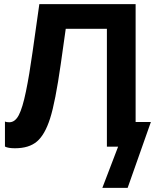

<svg xmlns="http://www.w3.org/2000/svg" viewBox="-20 -708 748 927"><path d="M496.1 -568.8H297.4L273.4 -398.9Q247.1 -214.8 221.9 -136.2Q196.8 -57.6 158.4 -24.9Q120.1 7.8 52.2 7.8Q18.6 7.8 3.9 -0.5V-121.1Q10.7 -117.7 24.9 -117.7Q52.7 -117.7 70.8 -152.3Q88.9 -187 105.2 -266.1Q121.6 -345.2 137.2 -457L169.9 -688H634.8V-119.1H708.5L596.2 199.2H474.1L550.3 0H496.1Z"/></svg>

Font: Liberation Sans
Style: Bold
Weight: 700
Designer: Steve Matteson
Foundry: Ascender Corporation
Version: Version 2.1.5